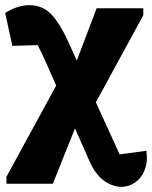

<svg xmlns="http://www.w3.org/2000/svg" viewBox="-45 -524 590 745"><path d="M-20 189V162L173 -192L131 -287Q117 -319 101 -349L3 -346L-25 -474Q25 -504 67 -504Q121 -504 154.5 -468Q188 -432 219 -364L253 -289L330 -492H511V-465L327 -127L419 75L523 61Q529 105 516 136.5Q503 168 478.5 184.5Q454 201 426 201Q392 201 358.5 177Q325 153 303 103L246 -26L160 189Z"/></svg>

Font: Piazzolla ExtraBold
Style: Regular
Weight: 800
Designer: Juan Pablo del Peral
Foundry: Huerta Tipografica
Version: Version 1.330